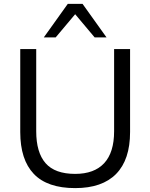

<svg xmlns="http://www.w3.org/2000/svg" viewBox="-20 -957 770 986"><path d="M366 9Q223 9 153.5 -64Q84 -137 84 -279V-705H166V-283Q166 -174 214 -119Q262 -64 366 -64Q464 -64 515 -119Q566 -174 566 -283V-705H648V-279Q648 -137 576.5 -64Q505 9 366 9ZM205 -765 328 -937H404L527 -765H466L366 -884L266 -765Z"/></svg>

Font: Mulish ExtraLight
Style: Regular
Weight: 400
Version: Version 3.603